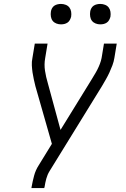

<svg xmlns="http://www.w3.org/2000/svg" viewBox="-20 -957 640 977"><path d="M140 0 141 -7Q146 -35 153.5 -63Q161 -91 177 -116L244 -225L160 -519Q156 -536 152 -553.5Q148 -571 145.5 -588.5Q143 -606 142 -624.5Q141 -643 145 -662L157 -735H222L210 -662Q204 -629 209 -597Q214 -565 223 -535L288 -296L444 -549Q452 -563 460.5 -576.5Q469 -590 476 -604Q483 -618 488.5 -632.5Q494 -647 497 -662L509 -735H574L562 -662Q559 -643 552 -624.5Q545 -606 537 -588.5Q529 -571 519 -553.5Q509 -536 499 -519L232 -86Q221 -68 215.5 -47.5Q210 -27 207 -7L205 0ZM490 -833Q478 -833 466.5 -837.5Q455 -842 448 -851Q441 -860 439 -872.5Q437 -885 439 -898Q440 -906 444.5 -914.5Q449 -923 456.5 -928Q464 -933 473 -935Q482 -937 490 -937Q503 -937 514.5 -932.5Q526 -928 533 -919Q540 -910 542 -897.5Q544 -885 542 -872Q540 -864 535.5 -855.5Q531 -847 523.5 -842Q516 -837 507.5 -835Q499 -833 490 -833ZM290 -833Q278 -833 266.5 -837.5Q255 -842 248 -851Q241 -860 239 -872.5Q237 -885 239 -898Q240 -906 244.5 -914.5Q249 -923 256.5 -928Q264 -933 273 -935Q282 -937 290 -937Q303 -937 314.5 -932.5Q326 -928 333 -919Q340 -910 342 -897.5Q344 -885 342 -872Q340 -864 335.5 -855.5Q331 -847 323.5 -842Q316 -837 307.5 -835Q299 -833 290 -833Z"/></svg>

Font: Iosevka Curly LtExObl
Style: Regular
Weight: 300
Width: 7
Italic angle: -9°
Monospace: yes
Designer: Belleve Invis
Foundry: Belleve Invis
Version: Version 11.1.0; ttfautohint (v1.8.3)